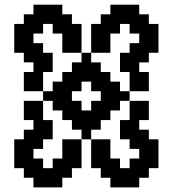

<svg xmlns="http://www.w3.org/2000/svg" viewBox="-20 -812 748 832"><path d="M333.3 -583.3H375V-541.7H333.3ZM291.7 -541.7H333.3V-500H291.7ZM250 -500H291.7V-458.3H250ZM208.3 -458.3H250V-416.7H208.3ZM166.7 -416.7H208.3V-375H166.7ZM208.3 -416.7H250V-375H208.3ZM250 -416.7H291.7V-375H250ZM416.7 -416.7H458.3V-375H416.7ZM458.3 -458.3H500V-416.7H458.3ZM416.7 -500H458.3V-458.3H416.7ZM375 -541.7H416.7V-500H375ZM333.3 -541.7H375V-500H333.3ZM333.3 -500H375V-458.3H333.3ZM291.7 -458.3H333.3V-416.7H291.7ZM250 -458.3H291.7V-416.7H250ZM291.7 -500H333.3V-458.3H291.7ZM375 -458.3H416.7V-416.7H375ZM416.7 -458.3H458.3V-416.7H416.7ZM375 -500H416.7V-458.3H375ZM500 -416.7H541.7V-375H500ZM458.3 -416.7H500V-375H458.3ZM291.7 -625H333.3V-583.3H291.7ZM291.7 -666.7H333.3V-625H291.7ZM291.7 -708.3H333.3V-666.7H291.7ZM208.3 -791.7H250V-750H208.3ZM166.7 -791.7H208.3V-750H166.7ZM41.7 -625H83.3V-583.3H41.7ZM375 -625H416.7V-583.3H375ZM375 -666.7H416.7V-625H375ZM375 -708.3H416.7V-666.7H375ZM250 -750H291.7V-708.3H250ZM416.7 -750H458.3V-708.3H416.7ZM458.3 -791.7H500V-750H458.3ZM500 -791.7H541.7V-750H500ZM541.7 -791.7H583.3V-750H541.7ZM583.3 -750H625V-708.3H583.3ZM125 -791.7H166.7V-750H125ZM83.3 -750H125V-708.3H83.3ZM41.7 -708.3H83.3V-666.7H41.7ZM41.7 -666.7H83.3V-625H41.7ZM625 -708.3H666.7V-666.7H625ZM625 -666.7H666.7V-625H625ZM625 -625H666.7V-583.3H625ZM333.3 -208.3V-250H375V-208.3ZM291.7 -250V-291.7H333.3V-250ZM208.3 -333.3V-375H250V-333.3ZM458.3 -333.3V-375H500V-333.3ZM375 -250V-291.7H416.7V-250ZM333.3 -250V-291.7H375V-250ZM333.3 -291.7V-333.3H375V-291.7ZM291.7 -333.3V-375H333.3V-333.3ZM250 -333.3V-375H291.7V-333.3ZM375 -333.3V-375H416.7V-333.3ZM416.7 -333.3V-375H458.3V-333.3ZM375 -291.7V-333.3H416.7V-291.7ZM291.7 -166.7V-208.3H333.3V-166.7ZM291.7 -125V-166.7H333.3V-125ZM291.7 -83.3V-125H333.3V-83.3ZM208.3 0V-41.7H250V0ZM166.7 0V-41.7H208.3V0ZM41.7 -166.7V-208.3H83.3V-166.7ZM375 -166.7V-208.3H416.7V-166.7ZM375 -125V-166.7H416.7V-125ZM375 -83.3V-125H416.7V-83.3ZM250 -41.7V-83.3H291.7V-41.7ZM416.7 -41.7V-83.3H458.3V-41.7ZM458.3 0V-41.7H500V0ZM500 0V-41.7H541.7V0ZM541.7 0V-41.7H583.3V0ZM583.3 -41.7V-83.3H625V-41.7ZM125 0V-41.7H166.7V0ZM83.3 -41.7V-83.3H125V-41.7ZM41.7 -83.3V-125H83.3V-83.3ZM41.7 -125V-166.7H83.3V-125ZM625 -83.3V-125H666.7V-83.3ZM625 -125V-166.7H666.7V-125ZM625 -166.7V-208.3H666.7V-166.7ZM291.7 -333.3H333.3V-291.7H291.7ZM250 -333.3H291.7V-291.7H250ZM416.7 -333.3H458.3V-291.7H416.7ZM125 -541.7H166.7V-500H125ZM166.7 -541.7H208.3V-500H166.7ZM83.3 -583.3H125V-541.7H83.3ZM83.3 -500H125V-458.3H83.3ZM583.3 -583.3H625V-541.7H583.3ZM500 -541.7H541.7V-500H500ZM541.7 -541.7H583.3V-500H541.7ZM583.3 -500H625V-458.3H583.3ZM83.3 -250H125V-208.3H83.3ZM125 -291.7H166.7V-250H125ZM166.7 -291.7H208.3V-250H166.7ZM83.3 -333.3H125V-291.7H83.3ZM583.3 -250H625V-208.3H583.3ZM541.7 -291.7H583.3V-250H541.7ZM500 -291.7H541.7V-250H500ZM583.3 -333.3H625V-291.7H583.3ZM83.3 -208.3H125V-166.7H83.3ZM83.3 -166.7H125V-125H83.3ZM83.3 -125H125V-83.3H83.3ZM125 -83.3H166.7V-41.7H125ZM166.7 -83.3H208.3V-41.7H166.7ZM208.3 -83.3H250V-41.7H208.3ZM250 -125H291.7V-83.3H250ZM250 -166.7H291.7V-125H250ZM250 -208.3H291.7V-166.7H250ZM166.7 -250H208.3V-208.3H166.7ZM125 -250H166.7V-208.3H125ZM416.7 -208.3H458.3V-166.7H416.7ZM416.7 -166.7H458.3V-125H416.7ZM416.7 -125H458.3V-83.3H416.7ZM458.3 -83.3H500V-41.7H458.3ZM500 -83.3H541.7V-41.7H500ZM541.7 -83.3H583.3V-41.7H541.7ZM583.3 -125H625V-83.3H583.3ZM583.3 -166.7H625V-125H583.3ZM583.3 -208.3H625V-166.7H583.3ZM541.7 -250H583.3V-208.3H541.7ZM500 -250H541.7V-208.3H500ZM541.7 -333.3H583.3V-291.7H541.7ZM125 -333.3H166.7V-291.7H125ZM500 -583.3H541.7V-541.7H500ZM583.3 -625H625V-583.3H583.3ZM583.3 -666.7H625V-625H583.3ZM583.3 -708.3H625V-666.7H583.3ZM541.7 -750H583.3V-708.3H541.7ZM500 -750H541.7V-708.3H500ZM458.3 -750H500V-708.3H458.3ZM416.7 -708.3H458.3V-666.7H416.7ZM416.7 -666.7H458.3V-625H416.7ZM416.7 -625H458.3V-583.3H416.7ZM250 -625H291.7V-583.3H250ZM250 -666.7H291.7V-625H250ZM250 -708.3H291.7V-666.7H250ZM208.3 -750H250V-708.3H208.3ZM166.7 -750H208.3V-708.3H166.7ZM125 -750H166.7V-708.3H125ZM83.3 -708.3H125V-666.7H83.3ZM83.3 -666.7H125V-625H83.3ZM83.3 -625H125V-583.3H83.3ZM125 -583.3H166.7V-541.7H125ZM166.7 -583.3H208.3V-541.7H166.7ZM125 -500H166.7V-458.3H125ZM541.7 -500H583.3V-458.3H541.7ZM541.7 -708.3H583.3V-666.7H541.7ZM458.3 -708.3H500V-666.7H458.3ZM541.7 -625H583.3V-583.3H541.7ZM541.7 -583.3H583.3V-541.7H541.7ZM125 -625H166.7V-583.3H125ZM125 -708.3H166.7V-666.7H125ZM208.3 -708.3H250V-666.7H208.3ZM125 -125H166.7V-83.3H125ZM125 -208.3H166.7V-166.7H125ZM208.3 -125H250V-83.3H208.3ZM458.3 -125H500V-83.3H458.3ZM541.7 -125H583.3V-83.3H541.7ZM541.7 -208.3H583.3V-166.7H541.7ZM541.7 -375H583.3V-333.3H541.7ZM583.3 -375H625V-333.3H583.3ZM541.7 -458.3H583.3V-416.7H541.7ZM583.3 -458.3H625V-416.7H583.3ZM125 -458.3H166.7V-416.7H125ZM83.3 -458.3H125V-416.7H83.3ZM125 -375H166.7V-333.3H125ZM83.3 -375H125V-333.3H83.3Z"/></svg>

Font: Yarndings 20
Style: Regular
Weight: 400
Designer: Sarah Cadigan-Fried
Version: Version 1.000; ttfautohint (v1.8.4.7-5d5b)